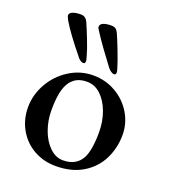

<svg xmlns="http://www.w3.org/2000/svg" viewBox="-125 -747 748 851"><g transform="rotate(20 249.0 -321.0)"><path d="M31 -190Q31 -248 61 -301.5Q91 -355 143 -388Q195 -421 256 -421Q314 -421 362.5 -393Q411 -365 439 -318Q467 -271 467 -217Q467 -155 440.5 -102Q414 -49 361.5 -17.5Q309 14 235 14Q178 14 131.5 -12Q85 -38 58 -85Q31 -132 31 -190ZM344 -68Q365 -107 365 -193Q365 -243 349 -287Q333 -331 304.5 -358Q276 -385 239 -385Q215 -385 197 -377.5Q179 -370 164 -352Q147 -330 140 -295.5Q133 -261 133 -213Q133 -164 149 -120Q165 -76 193.5 -48.5Q222 -21 256 -21Q318 -21 344 -68ZM165 -477Q97 -560 67 -611Q58 -629 58 -632Q58 -644 72.5 -650Q87 -656 112 -656Q133 -656 144 -634Q156 -607 173.5 -562.5Q191 -518 198 -491Q203 -474 203 -470Q203 -463 201 -460Q199 -457 193 -457Q187 -457 178.5 -463Q170 -469 165 -477ZM309 -477Q286 -507 257.5 -546.5Q229 -586 212 -613Q203 -625 203 -632Q203 -644 217 -650Q231 -656 254 -656Q268 -656 275.5 -650.5Q283 -645 288 -634Q299 -610 317 -563.5Q335 -517 343 -490Q348 -475 348 -470Q348 -463 346 -460Q344 -457 338 -457Q332 -457 323.5 -463Q315 -469 309 -477Z"/></g></svg>

Font: EB Garamond Medium
Style: Regular
Weight: 500
Designer: Georg Duffner and Octavio Pardo
Foundry: Georg Duffner
Version: Version 1.000